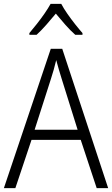

<svg xmlns="http://www.w3.org/2000/svg" viewBox="-20 -967 577 987"><path d="M477 0 395 -248H142L59 0H0L241 -716H300L536 0ZM297 -562Q291 -581 283 -608Q275 -635 269 -658Q263 -633 256 -608Q249 -583 242 -562L158 -300H379ZM295 -947Q307 -924 326.5 -896Q346 -868 367 -841.5Q388 -815 404 -797V-788H367Q342 -810 316 -839.5Q290 -869 267 -897Q244 -869 218 -839.5Q192 -810 168 -788H131V-797Q148 -817 169 -843.5Q190 -870 209 -897.5Q228 -925 240 -947Z"/></svg>

Font: Noto Sans Tamil SemiCondensed Light
Style: Regular
Weight: 300
Width: 4
Designer: Jelle Bosma - Monotype Design Team
Foundry: Monotype Imaging Inc.
Version: Version 2.004; ttfautohint (v1.8.4.7-5d5b)